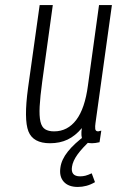

<svg xmlns="http://www.w3.org/2000/svg" viewBox="-20 -557 463 760"><path d="M304 -50Q299 -17 307.5 -3.5Q316 10 344 10Q350 10 357.5 9Q365 8 374 6L381 -40Q371 -37 369 -37Q358 -37 357 -47Q356 -57 358 -70L423 -537H372L328 -218Q322 -173 310.5 -139Q299 -105 282 -82.5Q265 -60 243 -48.5Q221 -37 194 -37Q172 -37 158.5 -45.5Q145 -54 140 -76Q135 -98 137 -136Q139 -174 147 -233L189 -537H137L91 -209Q74 -84 92.5 -37Q111 10 178 10Q217 10 247.5 -4.5Q278 -19 304 -50ZM288 183Q305 183 322 178.5Q339 174 356 164L343 129Q328 136 318 138.5Q308 141 297 141Q278 141 270 131.5Q262 122 265 103Q268 81 286.5 55Q305 29 343 -6L319 -22Q274 11 248.5 43Q223 75 219 107Q214 142 232.5 162.5Q251 183 288 183Z"/></svg>

Font: Secuela Light
Style: Italic
Weight: 300
Italic angle: -8°
Designer: Fernando Haro
Foundry: deFharo
Version: Version 1.708